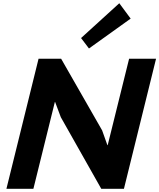

<svg xmlns="http://www.w3.org/2000/svg" viewBox="-20 -1176 992 1196"><path d="M952.1 -810.1 752 0H610.8L358.9 -445.8L323.2 -541H321.8L188 0H20L220.2 -810.1H360.8L616.2 -363.8L648.9 -272H650.9L784.2 -810.1ZM723.1 -1155.8 793.9 -1060.1 534.2 -874 484.9 -939Z"/></svg>

Font: Sinkin Sans 700 Bold Italic
Style: Bold Italic
Weight: 700
Italic angle: -112°
Designer: Keith Bates
Foundry: K-Type
Version: Sinkin Sans (version 1.0)  by Keith Bates   •   © 2014   www